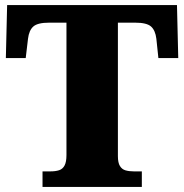

<svg xmlns="http://www.w3.org/2000/svg" viewBox="-20 -734 722 754"><path d="M147 0V-61H179Q198 -61 212 -65.5Q226 -70 233.5 -84Q241 -98 241 -125V-645H173Q128 -645 111 -630Q94 -615 90 -582L81 -506H3L8 -714H675L680 -506H602L594 -582Q590 -615 573 -630Q556 -645 511 -645H443V-121Q443 -95 451 -82Q459 -69 473 -65Q487 -61 505 -61H537V0Z"/></svg>

Font: Noto Serif Tibetan Black
Style: Regular
Weight: 900
Version: Version 2.103